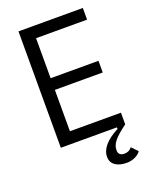

<svg xmlns="http://www.w3.org/2000/svg" viewBox="-165 -786 855 1082"><g transform="rotate(-20 263.0 -245.5)"><path d="M83 -698H469V-628H163V-388H450V-318H163V-70H469V0Q442 20 423.5 36Q405 52 394 66Q383 80 378 93Q373 106 373 120Q373 154 409 154Q438 154 454 132L489 168Q478 185 454.5 196Q431 207 405 207Q360 207 335 188.5Q310 170 310 138Q310 67 420 9L419 0H83Z"/></g></svg>

Font: IBM Plex Sans Cond
Style: Regular
Weight: 400
Width: 3
Designer: Mike Abbink, Paul van der Laan, Pieter van Rosmalen
Foundry: Bold Monday
Version: Version 1.3